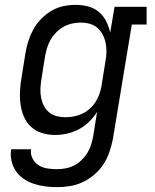

<svg xmlns="http://www.w3.org/2000/svg" viewBox="-20 -548 640 791"><path d="M216 223Q191 223 167 220Q143 217 120 209.5Q97 202 78 189Q59 176 46 157.5Q33 139 27.5 115.5Q22 92 26 67H108Q105 87 114 105Q123 123 139.5 133Q156 143 175.5 146Q195 149 216 149Q233 149 251 145.5Q269 142 285.5 133.5Q302 125 316 111.5Q330 98 340 81.5Q350 65 355.5 47.5Q361 30 364 13L380 -87Q366 -65 346.5 -46Q327 -27 304 -15Q281 -3 256 2.5Q231 8 207 8Q179 8 153 0Q127 -8 108 -25.5Q89 -43 78.5 -67.5Q68 -92 64.5 -119Q61 -146 62.5 -174Q64 -202 69 -230L85 -330Q89 -355 97 -379.5Q105 -404 117.5 -427Q130 -450 149.5 -470Q169 -490 192 -503.5Q215 -517 240.5 -522.5Q266 -528 291 -528Q318 -528 343 -521.5Q368 -515 387 -499Q406 -483 417 -461Q428 -439 434 -414L452 -520H584V-447H523L445 25Q440 51 431 77.5Q422 104 407 127.5Q392 151 369.5 170.5Q347 190 321.5 202Q296 214 269 218.5Q242 223 216 223ZM250 -65Q267 -65 284.5 -68.5Q302 -72 318.5 -79.5Q335 -87 349 -99.5Q363 -112 373 -127Q383 -142 389 -159Q395 -176 398 -193L414 -293Q418 -313 418.5 -332Q419 -351 415.5 -369.5Q412 -388 403.5 -404.5Q395 -421 381.5 -433Q368 -445 349.5 -450Q331 -455 312 -455Q295 -455 277 -451Q259 -447 242.5 -438Q226 -429 212.5 -415.5Q199 -402 189.5 -386Q180 -370 174.5 -352.5Q169 -335 166 -318L150 -218Q147 -199 146.5 -180.5Q146 -162 149.5 -144.5Q153 -127 161 -111.5Q169 -96 182.5 -85Q196 -74 213.5 -69.5Q231 -65 250 -65Z"/></svg>

Font: Iosevka Plex Etoile
Style: Italic
Weight: 400
Italic angle: -9°
Designer: Belleve Invis
Foundry: Belleve Invis
Version: Version 25.1.1; ttfautohint (v1.8.4)